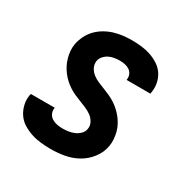

<svg xmlns="http://www.w3.org/2000/svg" viewBox="-130 -654 761 777"><g transform="rotate(30 250.0 -265.0)"><path d="M205 8Q182 8 158.5 5.5Q135 3 114 -4Q93 -11 74 -22.5Q55 -34 42.5 -52Q30 -70 24.5 -92.5Q19 -115 23 -138Q24 -140 24 -141.5Q24 -143 25 -145H136Q136 -144 136 -143.5Q136 -143 136 -142Q134 -129 139.5 -117.5Q145 -106 155.5 -99.5Q166 -93 179 -90.5Q192 -88 205 -88Q218 -88 232 -90Q246 -92 259 -97.5Q272 -103 282.5 -113.5Q293 -124 295 -138Q298 -154 290 -168.5Q282 -183 269.5 -192Q257 -201 242 -207.5Q227 -214 212.5 -219.5Q198 -225 183.5 -231.5Q169 -238 156 -246.5Q143 -255 131.5 -265.5Q120 -276 110.5 -288.5Q101 -301 94 -314.5Q87 -328 82.5 -343.5Q78 -359 76.5 -375.5Q75 -392 78 -409Q82 -429 91.5 -448.5Q101 -468 116 -483.5Q131 -499 150 -510Q169 -521 189 -527Q209 -533 229.5 -535.5Q250 -538 270 -538Q293 -538 315.5 -535.5Q338 -533 358.5 -526Q379 -519 397 -507.5Q415 -496 427 -478.5Q439 -461 443.5 -439Q448 -417 444 -395Q444 -393 443.5 -391.5Q443 -390 443 -388H331Q332 -388 332 -389Q332 -390 332 -390Q334 -402 329.5 -413Q325 -424 315.5 -430.5Q306 -437 294 -439.5Q282 -442 270 -442Q258 -442 245 -440Q232 -438 220.5 -432.5Q209 -427 199.5 -416.5Q190 -406 188 -393Q186 -376 193.5 -362Q201 -348 213.5 -338.5Q226 -329 240.5 -323Q255 -317 270 -311Q285 -305 299.5 -298.5Q314 -292 327 -283.5Q340 -275 351.5 -264.5Q363 -254 372.5 -242Q382 -230 389.5 -216Q397 -202 401 -187Q405 -172 406.5 -155.5Q408 -139 405 -122Q400 -90 379 -62.5Q358 -35 329 -19Q300 -3 268 2.5Q236 8 205 8Z"/></g></svg>

Font: Iosevka Curly Oblique
Style: Bold
Weight: 700
Italic angle: -9°
Monospace: yes
Designer: Belleve Invis
Foundry: Belleve Invis
Version: Version 11.1.0; ttfautohint (v1.8.3)